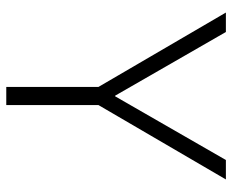

<svg xmlns="http://www.w3.org/2000/svg" viewBox="-84 -656 740 612"><g transform="rotate(90 286.0 -350.0)"><path d="M257 -294 20 -700H82L285 -347H287L490 -700H552L315 -294V0H257Z"/></g></svg>

Font: Chakra Petch Light
Style: Regular
Weight: 300
Designer: Katatrad Aksorn Co.,Ltd.
Foundry: Cadson Demak Co.,Ltd.
Version: Version 1.000; ttfautohint (v1.6)